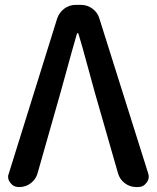

<svg xmlns="http://www.w3.org/2000/svg" viewBox="-20 -756 634 776"><path d="M55.7 0Q34.2 0 21.5 -17.6Q12.7 -28.3 12.7 -42Q12.7 -47.9 15.6 -54.7L210.9 -680.7Q218.8 -705.1 239.3 -720.7Q259.8 -736.3 286.1 -736.3H307.6Q333 -736.3 354 -720.7Q375 -705.1 381.8 -680.7L579.1 -54.7Q581.1 -47.9 581.1 -42Q581.1 -28.3 572.3 -17.6Q559.6 0 538.1 0H530.3Q504.9 0 484.4 -15.6Q463.9 -31.2 457 -55.7L363.3 -381.8Q355.5 -409.2 333.5 -490.7Q311.5 -572.3 296.9 -620.1Q295.9 -622.1 293.9 -622.1Q292 -622.1 291 -620.1Q280.3 -585 224.6 -381.8L131.8 -55.7Q125 -31.2 104.5 -15.6Q84 0 58.6 0Z"/></svg>

Font: Gen Jyuu Gothic P Medium
Style: Regular
Weight: 500
Designer: [Source Han Sans]
Ryoko NISHIZUKA  (kana & ideographs); Paul D. Hunt (Latin, Greek & Cyrillic); Wenlong ZHANG  (bopomofo
Version: Version 1.002.20150607